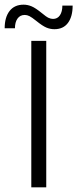

<svg xmlns="http://www.w3.org/2000/svg" viewBox="-55 -802 331 822"><path d="M143 -627V0H79V-627ZM212 -778H256Q256 -731 236 -704Q216 -677 178 -677Q160 -677 143.5 -684Q127 -691 101 -712Q81 -728 71 -733Q61 -738 51 -738Q31 -738 20 -722.5Q9 -707 9 -681H-35Q-35 -728 -14 -755Q7 -782 46 -782Q63 -782 80 -775Q97 -768 124 -746Q143 -730 153 -725.5Q163 -721 172 -721Q191 -721 201.5 -736.5Q212 -752 212 -778Z"/></svg>

Font: Blinker Light
Style: Regular
Weight: 300
Designer: Juergen Huber
Foundry: supertype
Version: Version 1.017;hotconv 1.0.117;makeotfexe 2.5.65602